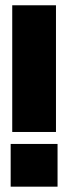

<svg xmlns="http://www.w3.org/2000/svg" viewBox="-20 -700 256 720"><path d="M20 0V-160.2H195.8V0ZM25.9 -205.1V-680.2H189.9V-205.1Z"/></svg>

Font: TASA Orbiter Display Black
Style: Regular
Weight: 900
Designer: Weizhong Zhang
Version: Version 1.000;Glyphs 3.1.2 (3151)